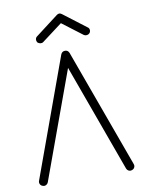

<svg xmlns="http://www.w3.org/2000/svg" viewBox="-100 -999 820 1081"><g transform="rotate(-10 310.0 -458.5)"><path d="M55 10Q45 7 40.5 -2.5Q36 -12 40 -22L287 -701Q294 -717 311 -717Q327 -717 334 -701L581 -22Q585 -12 580.5 -2.5Q576 7 566 10Q556 14 547 9.5Q538 5 534 -5L311 -619L87 -5Q83 5 74 9.5Q65 14 55 10ZM198 -786Q191 -781 181.5 -782.5Q172 -784 165 -791Q160 -799 161 -808.5Q162 -818 170 -824L300 -923Q315 -935 330 -923L460 -824Q468 -819 469 -809Q470 -799 464 -791Q458 -784 448.5 -782.5Q439 -781 431 -786L315 -874Z"/></g></svg>

Font: Zen Kurenaido
Style: ARC
Weight: 400
Designer: Yoshimichi Ohira
Foundry: Positype
Version: Version 1.001